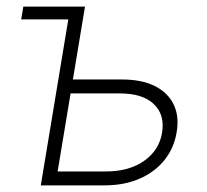

<svg xmlns="http://www.w3.org/2000/svg" viewBox="-20 -559 624 579"><path d="M43.9 -500.5 50.3 -539.1H212.4L206.1 -500.5ZM189 -319.3H347.2Q407.2 -319.3 446.8 -299.6Q486.3 -279.8 503.7 -243.9Q521 -208 512.7 -160.2Q504.9 -112.3 475.8 -76.2Q446.8 -40 400.6 -20Q354.5 0 294.9 0H103L192.4 -539.1H236.3L153.8 -42H300.3Q368.7 -42 414.3 -73.7Q460 -105.5 468.8 -159.2Q477.5 -213.4 443.6 -245.4Q409.7 -277.3 341.3 -277.3H181.6Z"/></svg>

Font: Inter 18pt ExtraLight
Style: Italic
Weight: 250
Italic angle: -9.3988°
Designer: Rasmus Andersson
Foundry: rsms
Version: Version 4.001;git-66647c0bb